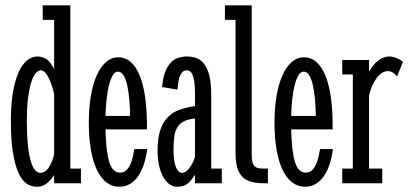

<svg xmlns="http://www.w3.org/2000/svg" viewBox="-20 -691 1540 724"><path d="M285.2 0H184.1V-30.8Q169.9 -9.8 154.8 1.7Q139.6 13.2 118.2 13.2Q98.1 13.2 80.6 1.5Q63 -10.3 49.8 -38.8Q36.6 -67.4 28.8 -115.5Q21 -163.6 21 -235.8Q21 -297.4 28.8 -342.8Q36.6 -388.2 50 -418.2Q63.5 -448.2 81.8 -463.1Q100.1 -478 121.1 -478Q140.6 -478 156 -467.3Q171.4 -456.5 184.1 -430.2V-616.2H141.1V-670.9H245.1V-55.2H285.2ZM132.8 -39.1Q149.4 -39.1 162.6 -57.4Q175.8 -75.7 184.1 -107.9V-335.9Q181.2 -350.6 176 -366.5Q170.9 -382.3 164.6 -395.5Q158.2 -408.7 150.4 -417.2Q142.6 -425.8 133.8 -425.8Q122.6 -425.8 113 -413.1Q103.5 -400.4 96.4 -376.2Q89.4 -352.1 85.2 -316.7Q81.1 -281.2 81.1 -235.8Q81.1 -140.6 94.2 -89.8Q107.4 -39.1 132.8 -39.1Z M470.7 -253.9Q470.2 -286.6 467.5 -316.9Q464.8 -347.2 459.5 -370.4Q454.1 -393.6 445.6 -407.2Q437 -420.9 424.8 -420.9Q413.6 -420.9 405.3 -407.2Q397 -393.6 391.1 -370.4Q385.3 -347.2 381.8 -316.9Q378.4 -286.6 377.9 -253.9ZM433.1 -40Q447.3 -40 456.5 -49.1Q465.8 -58.1 471.7 -71.5Q477.5 -85 481 -100.3Q484.4 -115.7 486.8 -128.9H535.2Q531.2 -98.6 522.9 -72.5Q514.6 -46.4 501.5 -27.3Q488.3 -8.3 470.5 2.4Q452.6 13.2 430.2 13.2Q403.8 13.2 382.6 -2.4Q361.3 -18.1 346.2 -48.8Q331.1 -79.6 323 -125Q314.9 -170.4 314.9 -230Q314.9 -286.1 323 -331.5Q331.1 -377 345.7 -408.7Q360.4 -440.4 380.6 -457.8Q400.9 -475.1 425.8 -475.1Q477.5 -475.1 505.9 -408.2Q534.2 -341.3 534.2 -213.9V-203.1H377.9Q379.4 -123 391.6 -81.5Q403.8 -40 433.1 -40Z M715.3 -244.1Q689.5 -241.7 673.6 -233.6Q657.7 -225.6 648.9 -211.2Q640.1 -196.8 637.2 -175.8Q634.3 -154.8 634.3 -127Q634.3 -84 643.1 -61.5Q651.9 -39.1 667 -39.1Q673.3 -39.1 680.4 -43.9Q687.5 -48.8 694.1 -57.1Q700.7 -65.4 706.3 -76.9Q711.9 -88.4 715.3 -101.1ZM591.3 -362.8Q594.2 -397.9 603 -420.2Q611.8 -442.4 624.3 -455.3Q636.7 -468.3 652.3 -473.1Q668 -478 685.1 -478Q704.1 -478 720.7 -471.9Q737.3 -465.8 749.8 -450Q762.2 -434.1 769.3 -406.2Q776.4 -378.4 776.4 -335V-55.2H816.4V0H715.3V-32.2Q701.2 -9.3 686.5 2Q671.9 13.2 647.9 13.2Q633.3 13.2 620.1 4.4Q606.9 -4.4 596.7 -21.7Q586.4 -39.1 580.3 -64.7Q574.2 -90.3 574.2 -124Q574.2 -171.9 585 -202.4Q595.7 -232.9 614.7 -251.2Q633.8 -269.5 659.4 -278.1Q685.1 -286.6 715.3 -291V-335.9Q715.3 -365.2 712.6 -382.8Q710 -400.4 705.6 -409.9Q701.2 -419.4 695.6 -422.6Q689.9 -425.8 684.1 -425.8Q668.5 -425.8 660.2 -408.4Q651.9 -391.1 649.4 -353Z M828.1 -670.9H929.2V-107.9Q929.2 -89.4 932.1 -78.9Q935.1 -68.4 940.9 -63.2Q946.8 -58.1 955.8 -56.6Q964.8 -55.2 977.1 -55.2H990.2V0H978Q950.2 0 929.7 -4.9Q909.2 -9.8 895.5 -22.7Q881.8 -35.6 875 -57.6Q868.2 -79.6 868.2 -113.8V-616.2H828.1Z M1170.9 -253.9Q1170.4 -286.6 1167.7 -316.9Q1165 -347.2 1159.7 -370.4Q1154.3 -393.6 1145.8 -407.2Q1137.2 -420.9 1125 -420.9Q1113.8 -420.9 1105.5 -407.2Q1097.2 -393.6 1091.3 -370.4Q1085.4 -347.2 1082 -316.9Q1078.6 -286.6 1078.1 -253.9ZM1133.3 -40Q1147.5 -40 1156.7 -49.1Q1166 -58.1 1171.9 -71.5Q1177.7 -85 1181.2 -100.3Q1184.6 -115.7 1187 -128.9H1235.4Q1231.4 -98.6 1223.1 -72.5Q1214.8 -46.4 1201.7 -27.3Q1188.5 -8.3 1170.7 2.4Q1152.8 13.2 1130.4 13.2Q1104 13.2 1082.8 -2.4Q1061.5 -18.1 1046.4 -48.8Q1031.2 -79.6 1023.2 -125Q1015.1 -170.4 1015.1 -230Q1015.1 -286.1 1023.2 -331.5Q1031.2 -377 1045.9 -408.7Q1060.5 -440.4 1080.8 -457.8Q1101.1 -475.1 1126 -475.1Q1177.7 -475.1 1206.1 -408.2Q1234.4 -341.3 1234.4 -213.9V-203.1H1078.1Q1079.6 -123 1091.8 -81.5Q1104 -40 1133.3 -40Z M1270.5 -464.8H1371.6V-420.9Q1390.1 -451.7 1408.9 -464.8Q1427.7 -478 1447.3 -478Q1457 -478 1465.6 -475.3Q1474.1 -472.7 1481 -469.5Q1487.8 -466.3 1492.7 -462.9Q1497.6 -459.5 1499.5 -458L1477.5 -402.8Q1476.1 -404.3 1472.9 -407.7Q1469.7 -411.1 1465.3 -414.6Q1460.9 -418 1455.3 -420.4Q1449.7 -422.9 1442.4 -422.9Q1430.2 -422.9 1419.2 -415.3Q1408.2 -407.7 1398.9 -394.8Q1389.6 -381.8 1382.6 -365Q1375.5 -348.1 1371.6 -330.1V-55.2H1421.4V0H1270.5V-55.2H1310.5V-410.2H1270.5Z"/></svg>

Font: Stint Ultra Condensed
Style: Regular
Weight: 400
Width: 1
Designer: Astigmatic (AOETI)
Foundry: Astigmatic (AOETI)
Version: Version 1.000